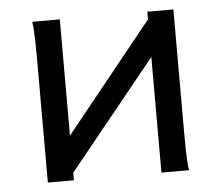

<svg xmlns="http://www.w3.org/2000/svg" viewBox="-42 -545 682 592"><g transform="rotate(-5 299.0 -249.0)"><path d="M78.1 -498C83 -470.7 83 -416.5 83 -349.1V0H163.6V-23.4L434.6 -357.9V0H520C515.1 -27.3 515.1 -81.5 515.1 -148.9V-498H434.6V-474.6L163.6 -138.2V-498Z"/></g></svg>

Font: Andika
Style: Regular
Weight: 400
Designer: Victor Gaultney, Annie Olsen, Julie Remington, Don Collingsworth, Eric Hays
Foundry: SIL International
Version: Version 1.000